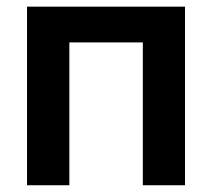

<svg xmlns="http://www.w3.org/2000/svg" viewBox="-20 -549 628 569"><path d="M528.3 -529.3V0H403.3V-423.3H185.5V0H60.1V-529.3Z"/></svg>

Font: Inter 24pt SemiBold
Style: Regular
Weight: 600
Designer: Rasmus Andersson
Foundry: rsms
Version: Version 4.001;git-66647c0bb